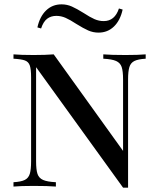

<svg xmlns="http://www.w3.org/2000/svg" viewBox="-20 -858 725 883"><path d="M650 -588Q615 -586 598 -577.5Q581 -569 575 -549.5Q569 -530 569 -492V5H546L146 -549V-116Q146 -77 152.5 -58Q159 -39 178 -30.5Q197 -22 237 -20V0Q201 -3 135 -3Q75 -3 42 0V-20Q77 -22 94 -30.5Q111 -39 117 -58.5Q123 -78 123 -116V-502Q123 -540 117 -557Q111 -574 94.5 -580Q78 -586 42 -588V-608Q75 -605 135 -605Q189 -605 227 -608L546 -164V-492Q546 -531 539.5 -550Q533 -569 514 -577.5Q495 -586 455 -588V-608Q491 -605 557 -605Q617 -605 650 -608ZM365 -798Q394 -779 414.5 -770Q435 -761 457 -761Q508 -761 527 -819L544 -814Q533 -764 504 -736Q475 -708 433 -708Q408 -708 385.5 -718Q363 -728 331 -748Q302 -767 281.5 -776Q261 -785 239 -785Q214 -785 196.5 -771.5Q179 -758 169 -727L152 -732Q163 -782 192 -810Q221 -838 263 -838Q288 -838 310.5 -828Q333 -818 365 -798Z"/></svg>

Font: Playfair Display SC
Style: Regular
Weight: 400
Designer: Claus Eggers Sørensen
Foundry: Claus Eggers Sørensen
Version: Version 1.200; ttfautohint (v1.6)